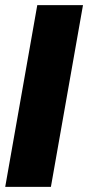

<svg xmlns="http://www.w3.org/2000/svg" viewBox="-56 -731 344 751"><path d="M-35.6 0H143.1L268.6 -710.9H89.8Z"/></svg>

Font: Roboto Flex Super Cond Black
Style: Italic
Weight: 900
Width: 3
Italic angle: -10°
Designer: Berlow after Robertson
Foundry: Google
Version: Version 3.200;Glyphs 3.3 (3311)